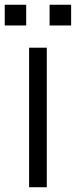

<svg xmlns="http://www.w3.org/2000/svg" viewBox="-58 -785 318 805"><path d="M240.2 -678.2H149.9V-765.1H240.2ZM51.8 -678.2H-38.1V-765.1H51.8ZM138.2 0H64V-585H138.2Z"/></svg>

Font: VL Oswald
Style: Light
Weight: 300
Designer: vernon adams
Foundry: vernon adams
Version: Version ; ttfautohint (v0.92.18-e454-dirty) -l 8 -r 50 -G 20